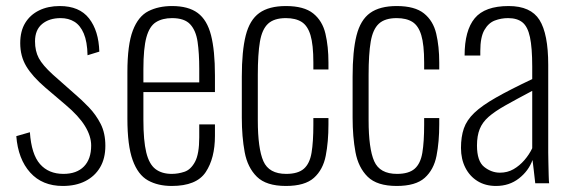

<svg xmlns="http://www.w3.org/2000/svg" viewBox="-20 -607 1888 636"><path d="M188 9Q120 9 80 -35.5Q40 -80 34 -156L79 -169Q84 -96 112.5 -63.5Q141 -31 190 -31Q234 -31 258 -55.5Q282 -80 282 -125Q282 -156 261.5 -189.5Q241 -223 197 -260L130 -317Q87 -354 67 -387.5Q47 -421 47 -464Q47 -504 63.5 -531Q80 -558 109.5 -572.5Q139 -587 178 -587Q243 -587 275 -546Q307 -505 309 -436L270 -424Q269 -469 257.5 -496Q246 -523 226.5 -535Q207 -547 181 -547Q143 -547 119.5 -527.5Q96 -508 96 -470Q96 -438 108.5 -414.5Q121 -391 155 -360L224 -299Q250 -277 274 -252Q298 -227 313.5 -196.5Q329 -166 329 -124Q329 -82 311.5 -52.5Q294 -23 262.5 -7Q231 9 188 9Z M549 9Q503 9 470 -9.5Q437 -28 419.5 -76.5Q402 -125 402 -214V-368Q402 -459 420 -506Q438 -553 471.5 -570Q505 -587 550 -587Q604 -587 635 -564Q666 -541 679 -490.5Q692 -440 692 -357V-302H455V-210Q455 -141 464.5 -102Q474 -63 495 -47Q516 -31 549 -31Q570 -31 591 -38Q612 -45 626 -71Q640 -97 640 -152V-195H692V-157Q692 -83 661.5 -37Q631 9 549 9ZM455 -334H640V-379Q640 -431 634.5 -468.5Q629 -506 610 -526.5Q591 -547 550 -547Q518 -547 496.5 -533.5Q475 -520 465 -483.5Q455 -447 455 -378Z M927 9Q862 9 831 -21.5Q800 -52 790.5 -103Q781 -154 781 -217V-353Q781 -438 794 -489.5Q807 -541 839 -564Q871 -587 927 -587Q987 -587 1017.5 -562.5Q1048 -538 1058 -495.5Q1068 -453 1068 -400V-377H1018V-400Q1018 -459 1008.5 -490.5Q999 -522 979 -534.5Q959 -547 927 -547Q888 -547 868 -528.5Q848 -510 841 -469Q834 -428 834 -359V-209Q834 -115 852.5 -73Q871 -31 928 -31Q967 -31 986.5 -48Q1006 -65 1012 -101Q1018 -137 1018 -194V-216H1068V-195Q1068 -137 1059 -91Q1050 -45 1020 -18Q990 9 927 9Z M1294 9Q1229 9 1198 -21.5Q1167 -52 1157.5 -103Q1148 -154 1148 -217V-353Q1148 -438 1161 -489.5Q1174 -541 1206 -564Q1238 -587 1294 -587Q1354 -587 1384.5 -562.5Q1415 -538 1425 -495.5Q1435 -453 1435 -400V-377H1385V-400Q1385 -459 1375.5 -490.5Q1366 -522 1346 -534.5Q1326 -547 1294 -547Q1255 -547 1235 -528.5Q1215 -510 1208 -469Q1201 -428 1201 -359V-209Q1201 -115 1219.5 -73Q1238 -31 1295 -31Q1334 -31 1353.5 -48Q1373 -65 1379 -101Q1385 -137 1385 -194V-216H1435V-195Q1435 -137 1426 -91Q1417 -45 1387 -18Q1357 9 1294 9Z M1623 9Q1588 9 1562 -7Q1536 -23 1521.5 -51.5Q1507 -80 1507 -117Q1507 -154 1516.5 -181.5Q1526 -209 1551 -233Q1576 -257 1622.5 -283.5Q1669 -310 1743 -345V-386Q1743 -449 1735.5 -484Q1728 -519 1710.5 -533Q1693 -547 1663 -547Q1640 -547 1619 -539Q1598 -531 1584.5 -507.5Q1571 -484 1571 -438V-423H1519Q1519 -506 1552.5 -546.5Q1586 -587 1665 -587Q1738 -587 1767 -541Q1796 -495 1796 -392V-101Q1796 -93 1796.5 -70.5Q1797 -48 1797.5 -27Q1798 -6 1799 0H1753Q1751 -21 1748 -44Q1745 -67 1744 -77Q1731 -41 1699 -16Q1667 9 1623 9ZM1636 -35Q1661 -35 1681 -46.5Q1701 -58 1717 -76.5Q1733 -95 1743 -116V-306Q1690 -278 1654.5 -258Q1619 -238 1598.5 -220Q1578 -202 1569 -179.5Q1560 -157 1560 -125Q1560 -73 1584 -54Q1608 -35 1636 -35Z"/></svg>

Font: Oswald ExtraLight
Style: Regular
Weight: 250
Designer: Vernon Adams
Foundry: Vernon Adams
Version: Version 4.103;gftools[0.9.33.dev8+g029e19f]